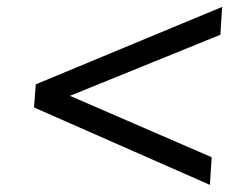

<svg xmlns="http://www.w3.org/2000/svg" viewBox="-20 -539 716 548"><path d="M579.1 -11.3 77.1 -232.3 82.1 -298.3 614.1 -519.3 609 -439.8 179.7 -265.5 584.1 -90.2Z"/></svg>

Font: Ancizar Sans Thin
Style: Italic
Weight: 100
Italic angle: -4°
Designer: Cesar Puertas, Viviana Monsalve, Julian Moncada, Julian Prieto, Jose Castro, Mariel Hernandez, Felipe Aragon, Sara Alarc
Version: Version 8.100